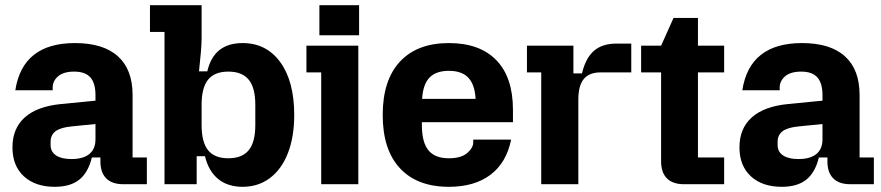

<svg xmlns="http://www.w3.org/2000/svg" viewBox="-20 -710 3395 740"><path d="M28 -142Q28 -215 75.5 -257.5Q123 -300 215 -309L348 -322V-343Q348 -390 328 -412Q308 -434 266 -434Q225 -434 204 -416Q183 -398 183 -372V-362H39Q67 -544 269 -544Q378 -544 434.5 -493Q491 -442 491 -344V-103H546V0H455Q412 0 389.5 -22.5Q367 -45 367 -88V-103H334Q320 -45 285.5 -17.5Q251 10 191 10Q116 10 72 -30.5Q28 -71 28 -142ZM255 -97Q301 -97 324.5 -116.5Q348 -136 348 -173V-232L258 -223Q214 -219 194.5 -204.5Q175 -190 175 -163V-151Q175 -125 196 -111Q217 -97 255 -97Z M770 -108H738V0H614V-587H558V-690H757V-561Q757 -525 747 -435H779Q804 -544 915 -544Q1007 -544 1060.5 -470Q1114 -396 1114 -267Q1114 -182 1089.5 -119.5Q1065 -57 1020 -23.5Q975 10 915 10Q858 10 821 -20Q784 -50 770 -108ZM860 -100Q913 -100 938.5 -131Q964 -162 964 -228V-306Q964 -372 938.5 -403Q913 -434 860 -434Q807 -434 782 -403Q757 -372 757 -306V-228Q757 -162 782 -131Q807 -100 860 -100Z M1218 -431H1161V-534H1361V0H1218ZM1211 -690H1364V-574H1211Z M1455 -267Q1455 -401 1521.5 -472.5Q1588 -544 1710 -544Q1829 -544 1893 -478Q1957 -412 1957 -287V-239H1606V-228Q1606 -162 1631 -131Q1656 -100 1710 -100Q1757 -100 1780.5 -120Q1804 -140 1804 -162V-172H1950Q1932 -83 1870.5 -36.5Q1809 10 1710 10Q1588 10 1521.5 -61.5Q1455 -133 1455 -267ZM1813 -329Q1810 -384 1785 -410.5Q1760 -437 1710 -437Q1660 -437 1635 -410.5Q1610 -384 1607 -329Z M2066 -431H2011V-534H2190V-427H2223Q2237 -486 2269 -514Q2301 -542 2356 -542H2413V-431H2295Q2251 -431 2230 -405.5Q2209 -380 2209 -326V0H2066Z M2528 -88V-431H2451V-534H2528L2576 -641H2670V-534H2771V-431H2670V-103H2771V0H2616Q2573 0 2550.5 -22.5Q2528 -45 2528 -88Z M2830 -142Q2830 -215 2877.5 -257.5Q2925 -300 3017 -309L3150 -322V-343Q3150 -390 3130 -412Q3110 -434 3068 -434Q3027 -434 3006 -416Q2985 -398 2985 -372V-362H2841Q2869 -544 3071 -544Q3180 -544 3236.5 -493Q3293 -442 3293 -344V-103H3348V0H3257Q3214 0 3191.5 -22.5Q3169 -45 3169 -88V-103H3136Q3122 -45 3087.5 -17.5Q3053 10 2993 10Q2918 10 2874 -30.5Q2830 -71 2830 -142ZM3057 -97Q3103 -97 3126.5 -116.5Q3150 -136 3150 -173V-232L3060 -223Q3016 -219 2996.5 -204.5Q2977 -190 2977 -163V-151Q2977 -125 2998 -111Q3019 -97 3057 -97Z"/></svg>

Font: Mozilla Headline BETA
Style: Bold
Weight: 700
Designer: Studio DRAMA
Foundry: Studio DRAMA
Version: Version 0.100